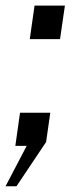

<svg xmlns="http://www.w3.org/2000/svg" viewBox="-21 -515 279 678"><path d="M-1.4 142.7 73.3 0H33.2L49.7 -116.9H156.6L141.8 -13.5L37.2 142.7ZM84.1 -376.7 101 -495.2H208.2L191 -376.7Z"/></svg>

Font: Public Sans Thin
Style: Italic
Weight: 100
Italic angle: -8°
Designer: The Public Sans project authors (U.S. Web Design System). Libre Franklin designed by Pablo Impallari and Rodrigo Fuenzal
Version: Version 2.000